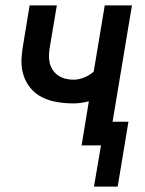

<svg xmlns="http://www.w3.org/2000/svg" viewBox="-20 -540 540 713"><path d="M329 153 355 0H283L310 -164Q295 -160 281 -158Q267 -156 253 -156Q222 -156 192 -161Q162 -166 136 -179Q110 -192 92 -214.5Q74 -237 66 -265Q58 -293 60 -324Q62 -355 68 -386L90 -520H191L166 -371Q163 -355 162 -339.5Q161 -324 164 -309Q167 -294 175 -281.5Q183 -269 195 -260.5Q207 -252 222 -248Q237 -244 253 -244Q272 -244 292 -252Q312 -260 328 -274L369 -520H470L398 -88H457L417 153Z"/></svg>

Font: Iosevka Semibold Oblique
Style: Regular
Weight: 600
Italic angle: -9°
Monospace: yes
Designer: Belleve Invis
Foundry: Belleve Invis
Version: Version 32.5.0; ttfautohint (v1.8.4)